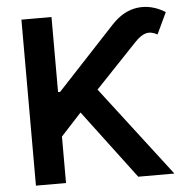

<svg xmlns="http://www.w3.org/2000/svg" viewBox="-52 -787 815 838"><g transform="rotate(-5 355.0 -368.0)"><path d="M71.7 0V-727.3H203.5V-398.4H212.4L468 -672.6Q519.5 -727.3 581 -734.9Q642.4 -742.5 702.4 -705.3L658 -611.2Q630.3 -626.4 607.8 -620.4Q585.2 -614.3 559.7 -587.4L376.1 -394.2L678.3 0H519.9L293.3 -301.1L203.5 -203.5V0Z"/></g></svg>

Font: Inter Zeller Semi Bold
Style: Regular
Weight: 600
Designer: Rasmus Andersson; Joe Bland
Foundry: zeller
Version: Version 3.015;git-dec3a8cb1